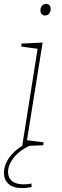

<svg xmlns="http://www.w3.org/2000/svg" viewBox="-33 -742 316 978"><path d="M80 2 160 -502 168 -492 75 -505 77 -520 184 -525 103 -19 96 -29 189 -17 187 -2ZM79 216Q33 216 10 194.5Q-13 173 -13 138Q-13 110 1.5 81.5Q16 53 44 27.5Q72 2 113 -16L134 -7Q72 19 40 57.5Q8 96 8 134Q8 164 28.5 180.5Q49 197 89 197Q97 197 107 196Q117 195 127 193L128 211Q115 213 103 214.5Q91 216 79 216ZM196 -663Q186 -663 179.5 -670Q173 -677 173 -689Q173 -703 181 -712.5Q189 -722 202 -722Q213 -722 219 -715Q225 -708 225 -696Q225 -682 217 -672.5Q209 -663 196 -663Z"/></svg>

Font: Bitter Thin Thin
Style: Italic
Weight: 250
Italic angle: -9°
Version: Version 2.002